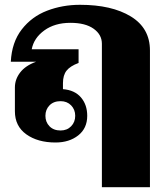

<svg xmlns="http://www.w3.org/2000/svg" viewBox="-20 -583 698 799"><path d="M404 -401Q404 -439 369.5 -463.5Q335 -488 273 -488Q208 -488 164.5 -456.5Q121 -425 112 -378H307V-321Q272 -308 257 -289Q242 -270 242 -237V-212Q291 -208 317 -177.5Q343 -147 343 -101Q343 -49 305.5 -19.5Q268 10 211 10Q137 10 89.5 -24Q42 -58 42 -120V-219Q42 -253 64 -281.5Q86 -310 130 -326H25Q29 -407 70.5 -460.5Q112 -514 176 -538.5Q240 -563 313 -563Q445 -563 524.5 -514.5Q604 -466 604 -373V196H404ZM293 -101Q293 -127 276 -144.5Q259 -162 232 -162Q203 -162 186 -144.5Q169 -127 169 -101Q169 -75 186 -57.5Q203 -40 232 -40Q259 -40 276 -57.5Q293 -75 293 -101Z"/></svg>

Font: Taviraj Black
Style: Regular
Weight: 900
Designer: Katatrad Team
Foundry: CadsonDemak
Version: Version 1.030